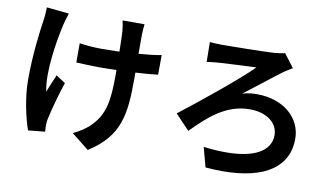

<svg xmlns="http://www.w3.org/2000/svg" viewBox="-84 -985 2167 1250"><g transform="rotate(10 1000.0 -360.0)"><path d="M778 -795H633C637 -779 642 -751 644 -726C646 -699 647 -647 648 -591C610 -590 571 -589 535 -589C482 -589 433 -593 384 -600V-473C433 -471 495 -468 538 -468C575 -468 612 -469 650 -470C650 -456 650 -444 650 -434C650 -265 634 -176 557 -96C529 -65 479 -33 441 -16L556 75C756 -52 774 -197 774 -433C774 -443 774 -458 774 -475C830 -478 882 -482 922 -487L923 -617C882 -609 829 -603 773 -599C773 -654 773 -706 773 -727C774 -749 775 -773 778 -795ZM281 -778 133 -793C132 -768 131 -734 126 -706C114 -625 94 -471 94 -307C94 -183 129 -43 151 17L262 6C261 -8 260 -25 260 -35C260 -47 262 -69 266 -84C278 -141 305 -242 334 -328L272 -368C255 -331 237 -283 224 -252C197 -376 232 -586 257 -697C262 -718 272 -754 281 -778Z M1217 -755 1219 -624C1241 -628 1277 -631 1302 -633C1350 -636 1489 -643 1544 -645C1465 -563 1218 -362 1085 -260L1179 -161C1286 -270 1395 -369 1550 -369C1664 -369 1737 -310 1737 -231C1737 -125 1630 -66 1444 -66C1399 -66 1350 -69 1296 -76L1331 54C1370 57 1407 59 1441 59C1735 59 1874 -53 1874 -230C1874 -370 1754 -474 1578 -474C1553 -474 1516 -471 1483 -461C1570 -527 1666 -604 1724 -647C1738 -656 1761 -671 1779 -681L1712 -769C1693 -764 1663 -760 1640 -758C1575 -754 1352 -751 1298 -751C1265 -751 1233 -753 1217 -755Z"/></g></svg>

Font: DAIFUKU Sans JP
Style: Bold
Weight: 700
Designer: Original font ‘Source Han Sans JP’ : Ryoko NISHIZUKA  (kana, bopomofo & ideographs); Paul D. Hunt (Latin, Greek & Cyrill
Foundry: Daifuku
Version: Version 1.001